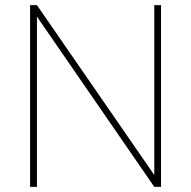

<svg xmlns="http://www.w3.org/2000/svg" viewBox="-20 -731 748 751"><path d="M609.9 -710.9V0H583.5L124.5 -666V0H97.7V-710.9H124.5L583.5 -46.4V-710.9Z"/></svg>

Font: Vazirmatn UI FD Thin
Style: Regular
Weight: 100
Designer: Saber Rastikerdar
Foundry: Saber Rastikerdar
Version: Version 33.003